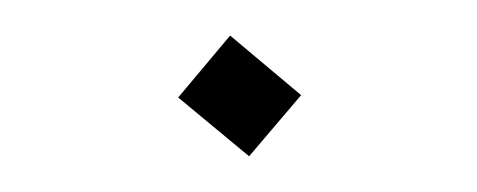

<svg xmlns="http://www.w3.org/2000/svg" viewBox="-28 -425 626 252"><g transform="rotate(-5 285.5 -299.0)"><path d="M206 -304 292 -219 367 -293 281 -379Z"/></g></svg>

Font: Noto Kufi Arabic Light
Style: Regular
Weight: 300
Designer: Monotype Design Team, David Williams, Khaled Hosny
Foundry: Google LLC
Version: Version 2.109